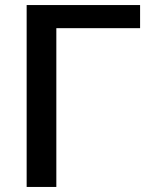

<svg xmlns="http://www.w3.org/2000/svg" viewBox="-20 -740 590 760"><path d="M534.5 -628.5H203V0H85.5V-720H534.5Z"/></svg>

Font: Lato SemiBold
Style: Regular
Weight: 600
Designer: Lukasz Dziedzic with Adam Twardoch and Botio Nikoltchev
Foundry: tyPoland Lukasz Dziedzic
Version: Version 2.015; 2015-08-06; http://www.latofonts.com/